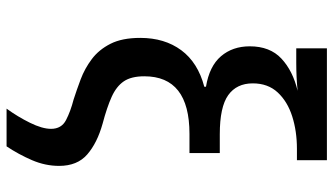

<svg xmlns="http://www.w3.org/2000/svg" viewBox="-230 -570 991 570"><g transform="rotate(90 265.0 -284.5)"><path d="M302 191Q326 158 344 121.5Q362 85 362 59Q362 28 336 14.5Q310 1 275 -8Q247 -17 215 -29Q183 -41 155 -62Q127 -83 109.5 -117.5Q92 -152 92 -206Q92 -278 128.5 -327.5Q165 -377 237 -396V-401Q176 -411 146.5 -445.5Q117 -480 117 -531Q117 -591 153.5 -625Q190 -659 249 -673Q209 -669 166 -669H123V-760H455V-671H421Q369 -671 325 -657Q281 -643 254 -614Q227 -585 227 -540Q227 -492 262 -467Q297 -442 378 -442H434V-352H377Q206 -352 206 -218Q206 -179 221 -157Q236 -135 267 -121Q298 -107 347 -94Q404 -78 438 -48.5Q472 -19 472 35Q472 76 455 115.5Q438 155 414 191Z"/></g></svg>

Font: Noto Sans Mono Condensed SemiBold
Style: Regular
Weight: 600
Width: 3
Designer: Monotype Design Team
Foundry: Monotype Imaging Inc.
Version: Version 2.014